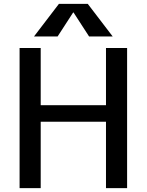

<svg xmlns="http://www.w3.org/2000/svg" viewBox="-20 -980 764 1000"><path d="M361 -915 280 -790H157L287 -960H437L567 -790H444L363 -915ZM192 -730V-432H532V-730H642V0H532V-346H192V0H82V-730Z"/></svg>

Font: Mplus 1p Medium
Style: Regular
Weight: 500
Version: Version 1.061